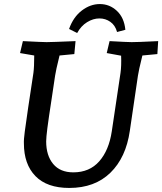

<svg xmlns="http://www.w3.org/2000/svg" viewBox="-20 -913 801 948"><path d="M98 -205Q97 -224 102.5 -264.5Q108 -305 119 -381L145 -553Q149 -582 149 -639L79 -651L93 -710Q191 -705 210 -705Q233 -705 353 -710L347 -646L274 -639Q255 -562 252 -539L235 -425Q220 -328 214 -281Q208 -234 208 -215Q208 -145 242.5 -103.5Q277 -62 342 -62Q422 -62 470 -116.5Q518 -171 532 -265L575 -553Q580 -588 578 -638L507 -651L521 -710Q611 -705 630 -705Q659 -705 739 -709L761 -710L757 -646L683 -639Q664 -562 661 -539L621 -267Q602 -135 525 -60Q448 15 322 15Q212 15 155 -43.5Q98 -102 98 -205ZM473 -893Q521 -893 557 -859.5Q593 -826 599 -766L558 -755Q549 -788 525 -805Q501 -822 471 -822Q440 -822 410 -803.5Q380 -785 361 -750L321 -770Q342 -829 384 -861Q426 -893 473 -893Z"/></svg>

Font: Andada Pro SemiBold
Style: Italic
Weight: 600
Italic angle: -6.99998°
Designer: Carolina Giovagnoli
Foundry: Huerta Tipografica
Version: Version 3.005